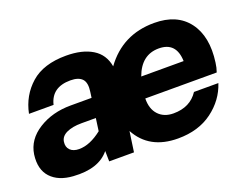

<svg xmlns="http://www.w3.org/2000/svg" viewBox="-92 -741 1202 932"><g transform="rotate(-20 509.0 -274.5)"><path d="M983 -275Q980 -250 972 -228H603Q602 -174 630.5 -143.5Q659 -113 708 -113Q794 -113 836 -177H962Q936 -97 864.5 -44Q793 9 687 9Q539 9 477 -106L462 -1H334L333 -55Q276 16 146 7Q71 2 32 -40Q-7 -82 3 -157Q14 -231 85 -275.5Q156 -320 251 -320H359L363 -349Q370 -395 351.5 -415Q333 -435 291 -435Q194 -435 174 -351H47Q65 -440 130 -497.5Q195 -555 312 -555Q395 -555 447 -523.5Q499 -492 510 -428Q604 -558 768 -558Q886 -558 943.5 -481.5Q1001 -405 983 -275ZM621 -335H840Q837 -434 747 -434Q657 -434 621 -335ZM336 -156 345 -221H271Q224 -221 194 -207Q164 -193 160 -166Q156 -139 172 -123Q188 -107 218 -107Q274 -107 336 -156Z"/></g></svg>

Font: Oakes Grotesk Bold
Style: Italic
Weight: 700
Italic angle: -8°
Designer: Samuel Oakes
Foundry: Samuel Oakes
Version: Version 1.000;PS 001.000;hotconv 1.0.88;makeotf.lib2.5.64775